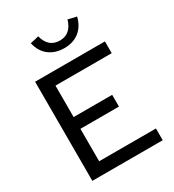

<svg xmlns="http://www.w3.org/2000/svg" viewBox="-218 -1053 1063 1174"><g transform="rotate(-30 313.5 -465.5)"><path d="M83 0ZM83 0V-700H576V-617H179V-395H451V-312H179V-83H580V0ZM342 -842Q381 -842 407 -865Q433 -888 445 -931Q460 -927 475 -923.5Q490 -920 505 -917Q490 -855 447.5 -821.5Q405 -788 342 -788Q279 -788 235.5 -821Q192 -854 178 -917Q193 -920 208 -923.5Q223 -927 238 -931Q249 -888 274.5 -865Q300 -842 342 -842Z"/></g></svg>

Font: Rosa Sans
Style: Regular
Weight: 400
Designer: Pentagram / MCKL
Foundry: Pentagram / MCKL
Version: Version 1.005;September 16, 2019;FontCreator 11.5.0.2425 64-